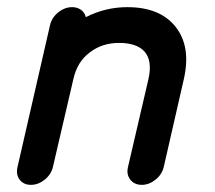

<svg xmlns="http://www.w3.org/2000/svg" viewBox="-20 -497 600 537"><path d="M120 -427Q125 -448 143 -462.5Q161 -477 182 -477Q196 -477 206.5 -469.5Q217 -462 220 -449Q275 -477 336 -477Q428 -477 471.5 -421.5Q515 -366 494 -275L438 -30Q433 -9 415 5.5Q397 20 376.5 20Q356 20 344.5 5.5Q333 -9 338 -30L395 -275Q407 -327 384 -353Q362 -377 313 -377Q266 -377 232 -351Q196 -325 185 -275L128 -30Q123 -9 105 5.5Q87 20 66.5 20Q46 20 35 5.5Q24 -9 29 -30Z"/></svg>

Font: Brass Mono
Style: Bold Italic
Weight: 700
Italic angle: -13°
Monospace: yes
Version: Version 1.000; ttfautohint (v1.8.3) -l 8 -r 50 -G 200 -x 14 